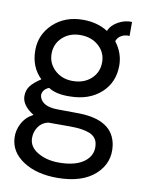

<svg xmlns="http://www.w3.org/2000/svg" viewBox="-91 -649 718 956"><g transform="rotate(10 268.0 -171.5)"><path d="M268.1 243.2Q162.1 244.1 93.5 199.5Q24.9 154.8 22 83Q20 44.9 39.1 9.5Q58.1 -25.9 95.2 -44.9Q34.2 -83 34.2 -129.9Q34.2 -160.6 51.5 -182.4Q68.8 -204.1 103 -226.1Q47.9 -279.3 47.9 -363.8Q47.9 -443.8 106.9 -499Q166 -554.2 256.8 -554.2Q330.1 -554.2 382.8 -520Q395 -550.8 429 -569.3Q462.9 -587.9 498 -585.9V-515.1Q476.1 -517.1 457.5 -507.1Q439 -497.1 432.1 -477.1Q473.1 -423.8 473.1 -360.8Q473.1 -274.9 413.6 -221.4Q354 -168 258.8 -167Q187 -165 148.9 -190.9Q129.9 -184.1 120.8 -168.9Q111.8 -153.8 117.2 -138.2Q132.3 -94.2 206.1 -92.8L315.9 -91.8Q490.7 -88.9 509.8 36.1Q522 123 457 182.6Q392.1 242.2 268.1 243.2ZM386.2 -361.8Q386.2 -411.6 349.6 -444.3Q313 -477.1 256.8 -477.1Q202.6 -477.1 166.7 -444.1Q130.9 -411.1 130.9 -360.8Q130.9 -312 167 -278.6Q203.1 -245.1 256.8 -245.1Q314 -245.1 350.1 -278.1Q386.2 -311 386.2 -361.8ZM424.8 43.9Q418.9 8.8 384 -5.6Q349.1 -20 283.2 -20H173.8Q141.6 -12.2 124.8 12.9Q107.9 38.1 107.9 68.8Q107.9 113.8 153.1 140.4Q198.2 167 259.8 167Q345.7 167 389.6 132.6Q433.6 98.1 424.8 43.9Z"/></g></svg>

Font: Oakes Grotesk
Style: Regular
Weight: 400
Designer: Samuel Oakes
Foundry: Samuel Oakes
Version: Version 1.0 | wf-rip DC20170320